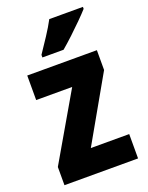

<svg xmlns="http://www.w3.org/2000/svg" viewBox="-144 -839 701 912"><g transform="rotate(-20 206.5 -383.0)"><path d="M392 0H20V-92L214 -426H32V-550H384V-450L198 -123H392ZM392 -756Q376 -738 348.5 -710.5Q321 -683 291 -655Q261 -627 236 -606H129V-619Q154 -656 179 -694Q204 -732 222 -766H392Z"/></g></svg>

Font: Noto Sans Ethiopic Condensed ExtraBold
Style: Regular
Weight: 800
Width: 3
Designer: Monotype Design Team
Foundry: Monotype Imaging Inc.
Version: Version 2.102; ttfautohint (v1.8.4.7-5d5b)